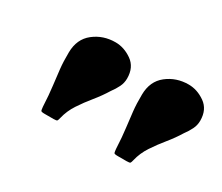

<svg xmlns="http://www.w3.org/2000/svg" viewBox="-65 -917 680 589"><g transform="rotate(30 275.0 -622.5)"><path d="M267 -635.5Q252 -611 232.8 -587.5Q213.5 -564 197.2 -539.2Q181 -514.5 174.5 -487Q172.5 -478.5 170.8 -476Q169 -473.5 158 -473.5H126.5Q114.5 -473.5 113.2 -476.5Q112 -479.5 111 -490Q109 -532 105.2 -561Q101.5 -590 98.8 -615.8Q96 -641.5 96.5 -674Q97 -721.5 129.5 -747Q162 -772.5 205.5 -772.5Q236 -772.5 263.8 -753Q291.5 -733.5 291.5 -694Q291.5 -678 284.5 -663.8Q277.5 -649.5 267 -635.5ZM526 -635.5Q511 -611 491.8 -587.5Q472.5 -564 456.2 -539.2Q440 -514.5 433.5 -487Q431.5 -478.5 429.8 -476Q428 -473.5 417 -473.5H385.5Q373.5 -473.5 372.2 -476.5Q371 -479.5 370 -490Q368 -532 364.2 -561Q360.5 -590 357.8 -615.8Q355 -641.5 355.5 -674Q356 -721.5 388.5 -747Q421 -772.5 464.5 -772.5Q495 -772.5 522.8 -753Q550.5 -733.5 550.5 -694Q550.5 -678 543.5 -663.8Q536.5 -649.5 526 -635.5Z"/></g></svg>

Font: Besley* Condensed Heavy
Style: Italic
Weight: 800
Width: 3
Italic angle: -13°
Designer: Owen Earl
Foundry: indestructible type*
Version: Version 3.000; ttfautohint (v1.8.3)